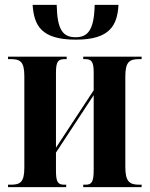

<svg xmlns="http://www.w3.org/2000/svg" viewBox="-20 -769 615 789"><path d="M292 -606C433 -606 462 -666 467 -749H369C367 -646 341 -616 291 -616C239 -616 215 -645 213 -749H114C120 -666 147 -606 292 -606ZM13 0H252V-10H245C218 -10 210 -20 210 -68V-142L365 -378V-72C365 -23 358 -10 332 -10H322V0H562V-10H552C512 -10 495 -23 495 -83V-455C495 -515 512 -526 552 -526H562V-536H322V-526H331C357 -526 365 -513 365 -472V-398L210 -162V-470C210 -517 219 -526 247 -526H254V-536H13V-526H24C63 -526 80 -516 80 -456V-80C80 -20 63 -10 24 -10H13Z"/></svg>

Font: Noto Serif Display ExtraCondensed
Style: Bold
Weight: 700
Width: 2
Designer: Monotype Design Team
Foundry: Monotype Imaging Inc.
Version: Version 2.009